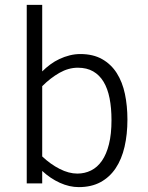

<svg xmlns="http://www.w3.org/2000/svg" viewBox="-20 -747 602 782"><path d="M499 -259.8Q499 -199.7 487.3 -149.2Q475.6 -98.6 451.2 -62Q426.8 -25.4 389.4 -5.1Q352.1 15.1 300.8 15.1Q262.7 15.1 223.9 -2.4Q185.1 -20 151.9 -50.8V0H88.9V-727.1H151.9V-456.1Q167 -471.2 184.8 -484.4Q202.6 -497.6 222.4 -506.8Q242.2 -516.1 263.7 -521.5Q285.2 -526.9 307.1 -526.9Q359.4 -526.9 396 -506.1Q432.6 -485.4 455.6 -449.2Q478.5 -413.1 488.8 -364.5Q499 -315.9 499 -259.8ZM434.1 -257.8Q434.1 -307.1 426.3 -346.7Q418.5 -386.2 401.9 -413.8Q385.3 -441.4 359.4 -456.3Q333.5 -471.2 296.9 -471.2Q258.8 -471.2 221.9 -450.2Q185.1 -429.2 151.9 -396V-109.9Q185.5 -78.1 222.9 -59.1Q260.3 -40 294.9 -40Q325.2 -40 350.8 -52.7Q376.5 -65.4 395 -92Q413.6 -118.7 423.8 -159.7Q434.1 -200.7 434.1 -257.8Z"/></svg>

Font: Clear Sans Light
Style: Regular
Weight: 300
Foundry: Intel Corporation
Version: Version 1.00